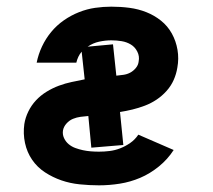

<svg xmlns="http://www.w3.org/2000/svg" viewBox="-20 -548 640 576"><path d="M277 8Q248 8 219 5Q190 2 164 -7Q138 -16 115 -31Q92 -46 76.5 -68.5Q61 -91 55 -119Q49 -147 53 -176Q56 -195 65 -213.5Q74 -232 88 -247Q102 -262 120 -273Q138 -284 157 -291Q176 -298 195 -302Q214 -306 234 -310L225 -393Q219 -386 215 -377.5Q211 -369 209 -360H90Q95 -385 106 -408.5Q117 -432 133.5 -452Q150 -472 171.5 -487Q193 -502 217 -511.5Q241 -521 265.5 -524.5Q290 -528 314 -528Q342 -528 368.5 -524.5Q395 -521 419 -511.5Q443 -502 463 -486Q483 -470 495.5 -447.5Q508 -425 512.5 -398.5Q517 -372 512 -345Q509 -326 501 -308Q493 -290 479.5 -275Q466 -260 449.5 -249Q433 -238 414.5 -231Q396 -224 377.5 -219.5Q359 -215 340 -212L350 -113L254 -105L245 -200Q233 -199 221.5 -197.5Q210 -196 199 -191.5Q188 -187 179.5 -177.5Q171 -168 169 -157Q167 -145 172 -134Q177 -123 186 -115.5Q195 -108 206 -104Q217 -100 228.5 -97.5Q240 -95 252 -94Q264 -93 277 -93Q293 -93 309 -95Q325 -97 340.5 -103Q356 -109 370.5 -119Q385 -129 395 -144L501 -98Q483 -70 456.5 -48.5Q430 -27 400.5 -14.5Q371 -2 339.5 3Q308 8 277 8ZM329 -321Q339 -322 350 -323.5Q361 -325 370.5 -330Q380 -335 387.5 -344Q395 -353 396 -364Q399 -379 392 -393Q385 -407 372.5 -414.5Q360 -422 345 -424.5Q330 -427 314 -427Q296 -427 277.5 -423Q259 -419 243 -408L319 -415Z"/></svg>

Font: Zed Sans Extended
Style: Bold Italic
Weight: 700
Width: 7
Italic angle: -9°
Designer: Belleve Invis
Foundry: Belleve Invis
Version: Version 1.0.0; ttfautohint (v1.8.4)